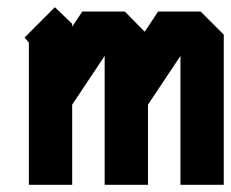

<svg xmlns="http://www.w3.org/2000/svg" viewBox="-20 -512 640 532"><path d="M132 -492 180 -446V-438L208 -480H326L381 -424L418 -480H536L600 -416V0H480V-357L390 -222V0H270V-357L180 -222V0H60V-394L48 -408Z"/></svg>

Font: SOV_raksil
Style: bold
Weight: 700
Version: Version 1.00